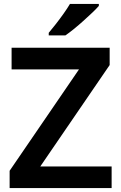

<svg xmlns="http://www.w3.org/2000/svg" viewBox="-20 -957 617 977"><path d="M548 0H29V-88L382 -604H39V-714H538V-626L185 -110H548ZM483 -927Q471 -913 450 -893Q429 -873 404.5 -851Q380 -829 356 -809.5Q332 -790 313 -777H228V-790Q244 -809 264 -834.5Q284 -860 303.5 -887.5Q323 -915 336 -937H483Z"/></svg>

Font: Noto Sans Adlam Unjoined SemiBold
Style: Regular
Weight: 600
Version: Version 3.001